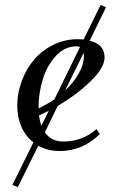

<svg xmlns="http://www.w3.org/2000/svg" viewBox="-20 -613 503 788"><path d="M30.8 146 117.2 -28.8Q85 -53.7 67.9 -92.5Q50.8 -131.3 50.8 -178.2Q50.8 -231 69.3 -280.8Q87.9 -330.6 120.1 -368.4Q152.3 -406.2 199.2 -429.2Q246.1 -452.1 298.8 -452.1Q314.5 -452.1 323.2 -451.2L393.1 -592.8L415 -583L348.1 -445.8Q409.2 -431.2 409.2 -377Q409.2 -335.9 353 -280.8Q296.9 -225.6 216.8 -178.2L164.1 -69.8Q190.4 -32.2 240.2 -32.2Q317.9 -32.2 376 -83L390.1 -63Q318.8 6.8 226.1 6.8Q175.8 6.8 137.2 -15.1L53.2 154.8ZM138.2 -168Q178.7 -188 203.1 -205.1L308.1 -419.9Q303.7 -422.9 293.9 -422.9Q245.6 -422.9 209 -383.1Q172.4 -343.3 155.3 -286.6Q138.2 -230 138.2 -169.9ZM140.1 -139.2Q143.1 -115.2 149.9 -97.2L180.2 -158.2Q147.5 -142.6 140.1 -139.2ZM247.1 -241.2Q283.2 -275.4 303.7 -312.5Q324.2 -349.6 324.2 -382.8Q324.2 -392.1 323.2 -396Z"/></svg>

Font: Dihjauti S
Style: Bold Italic
Weight: 700
Italic angle: -9°
Designer: T. Christopher White
Version: Version 3.0.0